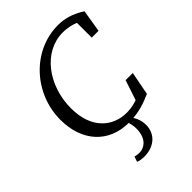

<svg xmlns="http://www.w3.org/2000/svg" viewBox="-259 -796 1127 1127"><g transform="rotate(-45 304.5 -232.5)"><path d="M330.5 15.1C415.5 15.1 471.7 -6.9 524.6 -30L552.6 -175.3H493.1L444.8 -29.8L501.3 -71.2C459.3 -50.2 412.4 -35.1 363.5 -35.1C247.5 -35.1 149.5 -116.5 149.5 -284.5C149.5 -474.4 269.9 -634.5 430.5 -634.5C479.6 -634.5 535.1 -619.4 570.3 -591.1L529 -631.7L529.1 -492.4H585.6L608.6 -631.8C546.6 -671.7 493.5 -684.8 440 -684.8C231.3 -684.8 57.7 -501.8 57.7 -280.8C57.7 -103.5 163.2 15.1 330.5 15.1ZM201.9 211C213 216.1 231.1 220.1 253.5 220.1C344.4 220.1 392.8 162.2 392.8 96.3C392.8 60.2 381.5 28.9 358.2 0H323.2C332.2 25 337.2 47 337.2 70C337.2 146.9 296.2 183.7 247.4 183.7C237.2 183.7 226.1 181.8 213 178.7L201.9 211Z"/></g></svg>

Font: Source Serif Variable
Style: Italic
Weight: 389
Italic angle: -12°
Designer: Frank Grießhammer
Foundry: Adobe Systems Incorporated
Version: Version 3.001;hotconv 1.0.111;makeotfexe 2.5.65597